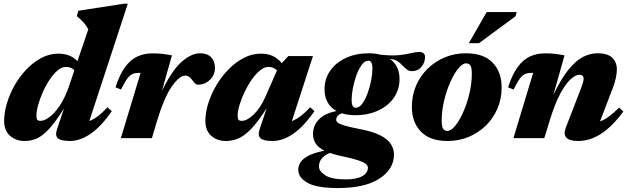

<svg xmlns="http://www.w3.org/2000/svg" viewBox="-20 -734 3338 1020"><path d="M574 -144Q519.5 -64 463 -24.5Q406.5 15 351.5 15Q304.5 15 288 1Q271.5 -13 282.5 -46.5L320 -158Q274.5 -85.5 239.8 -48.2Q205 -11 174.8 2Q144.5 15 111.5 15Q64.5 15 33.2 -12.5Q2 -40 2 -91.5Q2 -136 16.8 -185.5Q31.5 -235 58.2 -281.8Q85 -328.5 121.2 -366.2Q157.5 -404 200.2 -426.5Q243 -449 290 -449Q319.5 -449 344.8 -440Q370 -431 391.5 -409L449 -578Q437 -601 420.2 -618.5Q403.5 -636 388 -648.5L396.5 -677L639.5 -714.5H659L454.5 -91Q477 -99.5 500.2 -117Q523.5 -134.5 551 -164ZM173.5 -119.5Q173.5 -103.5 178 -97.8Q182.5 -92 196.5 -92Q214.5 -92 241.2 -110.8Q268 -129.5 296.8 -171.5Q325.5 -213.5 349 -283L375 -360.5Q368 -368.5 356.8 -373.5Q345.5 -378.5 329.5 -378.5Q308 -378.5 286 -359.8Q264 -341 243.8 -310.8Q223.5 -280.5 207.8 -245.2Q192 -210 182.8 -176.8Q173.5 -143.5 173.5 -119.5Z M727 -347H719.5Q699.5 -347 685 -341.2Q670.5 -335.5 656.5 -316.8Q642.5 -298 623 -258.5L593.5 -270Q616 -339.5 645.2 -378.8Q674.5 -418 710.5 -434.2Q746.5 -450.5 789.5 -450.5Q820 -450.5 841.5 -448Q863 -445.5 893.5 -440L840 -250.5Q895 -363 946.5 -407Q998 -451 1042 -451Q1081.5 -451 1101.8 -429.8Q1122 -408.5 1122 -373.5Q1122 -335 1094.8 -309.5Q1067.5 -284 1030.5 -284Q1018.5 -284 1001.5 -308.5Q985 -332.5 964 -332.5Q933.5 -332.5 892.2 -274Q851 -215.5 811 -81L787 0H622Z M1359 -46.5 1396.5 -159Q1350 -86 1313.5 -48.5Q1277 -11 1245.2 2Q1213.5 15 1180.5 15Q1133.5 15 1102.2 -12.5Q1071 -40 1071 -91.5Q1071 -136 1086.5 -185.5Q1102 -235 1129.8 -281.8Q1157.5 -328.5 1194.8 -366.2Q1232 -404 1275.5 -426.5Q1319 -449 1366 -449Q1399 -449 1426.2 -437.8Q1453.5 -426.5 1477 -398.5L1511.5 -436H1642.5L1530.5 -90.5Q1553 -99.5 1576.5 -117Q1600 -134.5 1627.5 -164L1650.5 -144Q1596 -64 1539.5 -24.5Q1483 15 1428 15Q1381 15 1364.5 1Q1348 -13 1359 -46.5ZM1242.5 -119.5Q1242.5 -103.5 1247 -97.8Q1251.5 -92 1265.5 -92Q1292 -92 1327.8 -125.8Q1363.5 -159.5 1390.5 -221L1451.5 -360Q1444 -368 1432.8 -373.2Q1421.5 -378.5 1405.5 -378.5Q1384 -378.5 1361.2 -359.8Q1338.5 -341 1317.2 -310.8Q1296 -280.5 1279.2 -245.2Q1262.5 -210 1252.5 -176.8Q1242.5 -143.5 1242.5 -119.5Z M1776 265Q1661 265 1612.8 236.8Q1564.5 208.5 1564.5 168.5Q1564.5 149 1575.5 130Q1586.5 111 1616.2 94.5Q1646 78 1703.5 66.5Q1670 49.5 1656.5 27.2Q1643 5 1643 -22.5Q1643 -68 1674.8 -100.2Q1706.5 -132.5 1768 -144Q1736 -161.5 1720 -191.2Q1704 -221 1704 -259Q1704 -315.5 1734.5 -358.8Q1765 -402 1818.2 -426.5Q1871.5 -451 1939 -451Q1973 -451 2001 -443.5Q2062 -437 2100 -441Q2138 -445 2162.8 -451.5Q2187.5 -458 2208 -458Q2221 -458 2229.5 -451.5Q2238 -445 2238 -431Q2238 -402 2219 -379Q2200 -356 2169 -356Q2152.5 -356 2141 -365Q2129.5 -374 2118.2 -386.2Q2107 -398.5 2091.8 -408.8Q2076.5 -419 2052 -420.5Q2102.5 -384 2102.5 -314Q2102.5 -257.5 2072 -214.2Q2041.5 -171 1988.5 -146.5Q1935.5 -122 1867.5 -122Q1828 -122 1796.5 -132Q1780.5 -127 1773.2 -117.5Q1766 -108 1766 -97.5Q1766 -89.5 1775.2 -82Q1784.5 -74.5 1811.8 -66.5Q1839 -58.5 1893 -48Q1962 -35 2001.2 -14.5Q2040.5 6 2056.8 31.8Q2073 57.5 2073 86.5Q2073 164.5 1995.8 214.8Q1918.5 265 1776 265ZM1869.5 -161.5Q1889 -161.5 1905.2 -184Q1921.5 -206.5 1933.5 -240.2Q1945.5 -274 1952 -308.8Q1958.5 -343.5 1958.5 -368Q1958.5 -391.5 1953 -401.5Q1947.5 -411.5 1937 -411.5Q1917.5 -411.5 1901.2 -389Q1885 -366.5 1873 -332.8Q1861 -299 1854.5 -264.2Q1848 -229.5 1848 -205Q1848 -181.5 1853.5 -171.5Q1859 -161.5 1869.5 -161.5ZM1674.5 150.5Q1674.5 175 1707.5 197Q1740.5 219 1816 219Q1874.5 219 1904.5 201.8Q1934.5 184.5 1934.5 157Q1934.5 146 1923.5 136.8Q1912.5 127.5 1881.8 117.2Q1851 107 1791 94.5Q1757.5 87.5 1732.5 78.5Q1674.5 102 1674.5 150.5Z M2455 -451Q2549.5 -451 2597.2 -401Q2645 -351 2645 -270Q2645 -208.5 2622.5 -156.5Q2600 -104.5 2560.2 -66Q2520.5 -27.5 2468.8 -6.2Q2417 15 2358 15Q2263.5 15 2215.8 -35Q2168 -85 2168 -166Q2168 -227.5 2190.5 -279.5Q2213 -331.5 2252.8 -370Q2292.5 -408.5 2344.2 -429.8Q2396 -451 2455 -451ZM2356.5 -38.5Q2376.5 -38.5 2399 -66.5Q2421.5 -94.5 2441.5 -139.8Q2461.5 -185 2474 -238.2Q2486.5 -291.5 2486.5 -342Q2486.5 -375 2478.8 -386.2Q2471 -397.5 2456.5 -397.5Q2436.5 -397.5 2414 -369.5Q2391.5 -341.5 2371.5 -296.2Q2351.5 -251 2339 -197.8Q2326.5 -144.5 2326.5 -94Q2326.5 -61 2334.2 -49.8Q2342 -38.5 2356.5 -38.5ZM2470.5 -504.5 2565.5 -670H2725L2718.5 -647.5L2524.5 -504.5Z M2708.5 -258.5 2679 -270Q2701.5 -339.5 2730.8 -378.8Q2760 -418 2796 -434.2Q2832 -450.5 2875 -450.5Q2905.5 -450.5 2927 -448Q2948.5 -445.5 2979 -440L2920 -230.5Q2962 -317.5 3001.2 -365.5Q3040.5 -413.5 3078.5 -432.2Q3116.5 -451 3153.5 -451Q3209 -451 3233 -427Q3257 -403 3257 -365.5Q3257 -346.5 3252 -321.2Q3247 -296 3235.5 -266.5L3167.5 -89Q3191.5 -97.5 3215.5 -115.5Q3239.5 -133.5 3269.5 -162.5L3291.5 -141.5Q3231 -60 3172 -22.5Q3113 15 3052 15Q2958.5 15 2986 -56.5L3065 -260.5Q3073.5 -283 3077 -294.8Q3080.5 -306.5 3080.5 -314.5Q3080.5 -337 3058.5 -337Q3039 -337 3012.5 -314Q2986 -291 2957 -237.5Q2928 -184 2900 -92.5L2871.5 0H2707.5L2812.5 -347H2805Q2785 -347 2770.5 -341.2Q2756 -335.5 2742 -316.8Q2728 -298 2708.5 -258.5Z"/></svg>

Font: Newsreader Text ExtraBold
Style: Italic
Weight: 800
Italic angle: -17°
Designer: Hugues Gentile
Foundry: Production Type
Version: Version 1.001